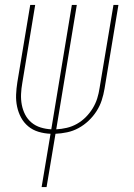

<svg xmlns="http://www.w3.org/2000/svg" viewBox="-20 -540 540 775"><path d="M148 215 184 0Q159 -1 135.5 -8Q112 -15 94 -30Q76 -45 65 -65.5Q54 -86 49 -109.5Q44 -133 45 -158Q46 -183 50 -208L102 -520H122L70 -205Q66 -183 65 -160.5Q64 -138 68 -117Q72 -96 81.5 -77.5Q91 -59 107 -45.5Q123 -32 144 -25.5Q165 -19 187 -18L270 -520H290L207 -18Q228 -19 249.5 -24Q271 -29 290.5 -40Q310 -51 326 -67Q342 -83 354 -102.5Q366 -122 372.5 -143Q379 -164 382 -185L438 -520H458L402 -182Q398 -158 390.5 -135Q383 -112 369.5 -91Q356 -70 337.5 -52.5Q319 -35 297 -23Q275 -11 251 -6Q227 -1 204 0L168 215Z"/></svg>

Font: Iosevka Thin
Style: Italic
Weight: 100
Italic angle: -9°
Monospace: yes
Designer: Belleve Invis
Foundry: Belleve Invis
Version: Version 32.5.0; ttfautohint (v1.8.4)